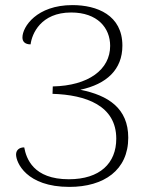

<svg xmlns="http://www.w3.org/2000/svg" viewBox="-20 -721 584 753"><path d="M252 12C388 12 483 -54 483 -181C483 -296 405 -347 295 -369C398 -391 460 -448 460 -542C460 -662 360 -701 264 -701C124 -701 68 -616 68 -574C68 -557 79 -547 100 -547C105 -588 140 -672 259 -672C362 -672 412 -612 412 -541C412 -448 327 -385 187 -382L186 -353C317 -349 436 -307 436 -177C436 -81 372 -18 250 -18C110 -18 83 -100 75 -143C54 -143 43 -131 43 -115C43 -84 83 12 252 12Z"/></svg>

Font: Arima Koshi ExtraLight
Style: Regular
Weight: 275
Designer: Joana Correia and Natanael Gama
Foundry: NDISCOVER
Version: Version 1.019;PS 001.019;hotconv 1.0.88;makeotf.lib2.5.64775